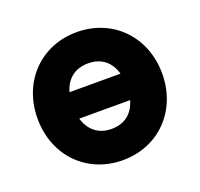

<svg xmlns="http://www.w3.org/2000/svg" viewBox="-99 -631 784 753"><g transform="rotate(-20 292.5 -254.0)"><path d="M32.7 -253.9C32.7 -99.1 142.6 13.2 292.5 13.2C442.4 13.2 552.7 -99.1 552.7 -253.9C552.7 -408.7 442.4 -521 292.5 -521C142.6 -521 32.7 -408.7 32.7 -253.9ZM292.5 -390.6C349.6 -390.6 384.8 -358.9 398.9 -309.1H186C200.2 -358.9 235.8 -390.6 292.5 -390.6ZM292.5 -117.2C236.3 -117.2 200.7 -149.9 186.5 -198.7H398.9C384.8 -148.9 349.6 -117.2 292.5 -117.2Z"/></g></svg>

Font: Giphurs ExtraBold
Style: Regular
Weight: 800
Version: Version 1.000